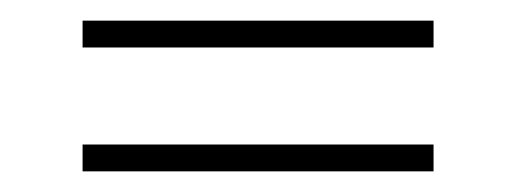

<svg xmlns="http://www.w3.org/2000/svg" viewBox="-20 -393 500 186"><path d="M60 -227V-253H400V-227ZM60 -347V-373H400V-347Z"/></svg>

Font: Kalnia Thin Light
Style: Regular
Weight: 300
Version: Version 1.105